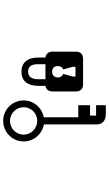

<svg xmlns="http://www.w3.org/2000/svg" viewBox="248 -1008 703 1240"><g transform="rotate(-90 600.0 -388.5)"><path d="M719 -367C719 -389 734 -404 756 -404C779 -404 793 -389 793 -367C793 -350 785 -337 771 -332L788 -271V-253H725V-270L742 -332C728 -337 719 -350 719 -367ZM350 -588C350 -637 390 -676 439 -676C487 -676 527 -637 527 -588C527 -539 487 -500 439 -500C390 -500 350 -539 350 -588ZM708 -494C708 -532 721 -559 757 -559C794 -559 805 -532 805 -494V-447H708ZM462 -235V-458C524 -469 571 -523 571 -588C571 -661 512 -720 439 -720C366 -720 306 -661 306 -588C306 -522 354 -468 416 -457V-116C416 -80 440 -57 483 -57H540V-120H473V-159H540V-235ZM886 -402C886 -427 872 -444 848 -447V-494C848 -564 814 -602 756 -602C699 -602 665 -564 665 -494V-447C642 -443 629 -427 629 -402V-249C629 -221 646 -204 674 -204H840C869 -204 886 -221 886 -249Z"/></g></svg>

Font: CryptoKit_GRILLE 1.4
Style: Regular
Weight: 400
Monospace: yes
Designer: Oceane Juvin
Foundry: http://www.head-geneve.ch
Version: Version 1.004